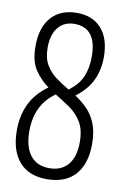

<svg xmlns="http://www.w3.org/2000/svg" viewBox="-83 -759 526 818"><g transform="rotate(10 180.0 -350.0)"><path d="M343 -171Q343 -84 300.5 -37Q258 10 178 10Q100 10 58.5 -38Q17 -86 17 -174Q17 -237 41 -287.5Q65 -338 118 -376Q83 -401 58 -438Q33 -475 33 -540Q33 -621 72.5 -665.5Q112 -710 183 -710Q252 -710 290 -666.5Q328 -623 328 -544Q328 -489 307 -444Q286 -399 237 -362Q265 -344 289 -320Q313 -296 328 -260Q343 -224 343 -171ZM85 -543Q85 -498 102 -469Q119 -440 146 -420Q173 -400 204 -382Q246 -414 261.5 -451Q277 -488 277 -537Q277 -662 181 -662Q136 -662 110.5 -630.5Q85 -599 85 -543ZM70 -179Q70 -111 98.5 -74.5Q127 -38 181 -38Q233 -38 261.5 -72Q290 -106 290 -169Q290 -223 270 -256Q250 -289 218.5 -310.5Q187 -332 154 -352Q70 -294 70 -179Z"/></g></svg>

Font: Georama Condensed Light
Style: Regular
Weight: 300
Width: 3
Designer: Jean-Baptiste Levee
Foundry: Production Type
Version: Version 1.000